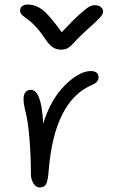

<svg xmlns="http://www.w3.org/2000/svg" viewBox="-20 -808 508 840"><path d="M396 -785.2Q412.1 -785.2 421.6 -776.9Q431.2 -768.6 431.2 -756.8Q431.2 -746.6 417.7 -731.4Q404.3 -716.3 352.1 -669.9Q334 -653.3 315.9 -634.5Q297.9 -615.7 290.8 -608.4Q283.7 -601.1 272.9 -595.9Q262.2 -590.8 248 -590.8Q226.1 -590.8 210.2 -601.6Q194.3 -612.3 174.8 -642.1Q157.7 -668 139.9 -687.5Q122.1 -707 109.9 -716.6Q97.7 -726.1 87.6 -733.4Q77.6 -740.7 72.8 -746.8Q67.9 -752.9 67.9 -761.2Q67.9 -773.9 76.9 -781Q85.9 -788.1 101.1 -788.1Q136.2 -788.1 166.5 -764.6Q196.8 -741.2 250 -667Q299.8 -720.2 330.1 -747.1Q360.4 -773.9 371.8 -779.5Q383.3 -785.2 396 -785.2ZM152.8 12.2Q137.7 12.2 126.5 -5.4Q115.2 -22.9 115.2 -46.9Q115.2 -124.5 109.1 -199.2Q103 -273.9 92.8 -314Q83 -352.5 83 -376Q83 -393.6 91.3 -404.3Q99.6 -415 115.2 -415Q161.6 -415 168.9 -267.1Q201.7 -373 264.2 -435.1Q326.7 -497.1 377 -497.1Q411.1 -497.1 411.1 -469.2Q411.1 -448.7 383.8 -437Q217.8 -367.2 192.9 -62Q189.9 -18.1 181.9 -2.9Q173.8 12.2 152.8 12.2Z"/></svg>

Font: Shantell Sans Irregular
Style: Regular
Weight: 300
Designer: Stephen Nixon, Anya Danilova, Shantell Martin
Foundry: Arrow Type
Version: Version 1.006;[9816181b4]